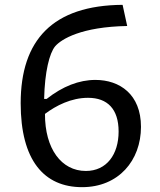

<svg xmlns="http://www.w3.org/2000/svg" viewBox="-20 -762 660 794"><path d="M65.5 -335C65.5 -99 162 12 319.5 12C470.5 12 563 -98.5 563 -237.5C563 -372 475 -431.5 374.5 -431.5C307 -431.5 239 -405 173 -353H162.5C165 -465 184.5 -542 208 -570.5C234 -600.5 316.5 -651 506 -654.5L487 -742C198 -740 65.5 -596.5 65.5 -335ZM166 -291C212 -325.5 274.5 -357.5 344 -357.5C424.5 -357.5 470.5 -311 470.5 -218C470.5 -124 421.5 -55 335 -55C234 -55 165.5 -147 166 -291Z"/></svg>

Font: Monaspace Argon
Style: Regular
Weight: 400
Designer: Riley Cran & the Lettermatic Team
Foundry: Lettermatic
Version: Version 1.200 (Monaspace Argon)